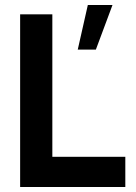

<svg xmlns="http://www.w3.org/2000/svg" viewBox="-20 -743 541 763"><path d="M60 0V-686H188V-120H478V0ZM289 -546 329 -723H427L361 -546Z"/></svg>

Font: Archivo Narrow
Style: Bold
Weight: 700
Designer: Hector Gatti
Foundry: Omnibus-Type
Version: Version 3.002